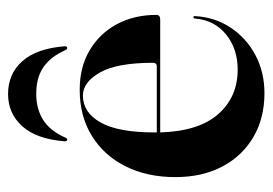

<svg xmlns="http://www.w3.org/2000/svg" viewBox="-120 -547 677 477"><g transform="rotate(-90 218.5 -308.5)"><path d="M420 -258.5Q420 -249 408.5 -249H128Q131 -152.5 173.8 -104.5Q216.5 -56.5 284 -56.5Q335.5 -56.5 371.2 -85.2Q407 -114 411 -163Q411.5 -166.5 414 -166.5Q417.5 -166.5 417 -162Q414 -112.5 388.2 -73.8Q362.5 -35 320.2 -12.5Q278 10 225.5 10Q163.5 10 116.5 -17.5Q69.5 -45 43.2 -94.8Q17 -144.5 17 -211Q17 -282 44 -335.5Q71 -389 119.8 -419Q168.5 -449 234 -449Q290.5 -449 332.2 -424.2Q374 -399.5 397 -356.5Q420 -313.5 420 -258.5ZM128 -262.5Q128 -260 128 -257.5H292.5Q301 -257.5 301 -267Q301 -356 277 -398.5Q253 -441 219.5 -441Q177.5 -441 152.8 -397.2Q128 -353.5 128 -262.5ZM223.5 -557Q187 -557 159.8 -540.2Q132.5 -523.5 115 -484.5Q113.5 -480 110 -480Q105.5 -480 106 -487Q111.5 -556 143.2 -591.5Q175 -627 223.5 -627Q273.5 -627 305 -591.5Q336.5 -556 342 -487Q342.5 -480 337.5 -480Q334.5 -480 332.5 -484.5Q316 -521.5 290 -539.2Q264 -557 223.5 -557Z"/></g></svg>

Font: Fraunces 144pt SemiBold
Style: Regular
Weight: 600
Version: Version 1.000;[0bf87f6ff]